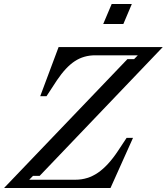

<svg xmlns="http://www.w3.org/2000/svg" viewBox="-72 -934 829 954"><path d="M561 -640.1H594.2L612.8 -659.2H400.9Q344.2 -659.2 299.8 -630.1Q255.4 -601.1 210.9 -535.2L159.2 -456.1H127.9L219.2 -700.2H736.8L125 -60.1H91.8L73.2 -41H303.2Q363.8 -41 414.6 -75.7Q465.3 -110.4 514.2 -184.1L557.1 -249H588.9L477.1 0H-51.8ZM440.9 -814.9 482.9 -914.1H583L541 -814.9Z"/></svg>

Font: Redaction
Style: Italic
Weight: 400
Designer: Jeremy Mickel / Forest Young
Foundry: MCKL
Version: Version 2.001;hotconv 1.0.113;makeotfexe 2.5.65598 DEVELOPME